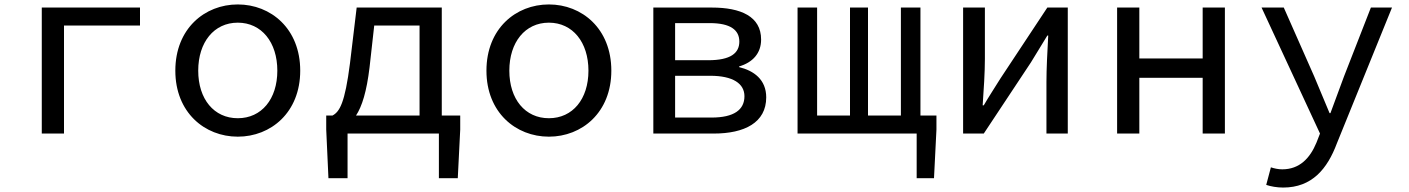

<svg xmlns="http://www.w3.org/2000/svg" viewBox="-20 -601 6340 864"><path d="M168 -567V0H268V-486H610V-567Z M769 -283C769 -95 901 14 1050 14C1199 14 1331 -95 1331 -283C1331 -472 1199 -581 1050 -581C901 -581 769 -472 769 -283ZM1228 -283C1228 -155 1157 -69 1050 -69C943 -69 872 -155 872 -283C872 -411 943 -499 1050 -499C1157 -499 1228 -411 1228 -283Z M1968 -81V-567H1585L1555 -317C1532 -136 1508 -98 1476 -81H1448V-18L1458 201H1544V0H1955V201H2040L2051 -18V-81ZM1582 -81C1609 -122 1630 -189 1643 -298L1664 -486H1868V-81Z M2169 -283C2169 -95 2301 14 2450 14C2599 14 2731 -95 2731 -283C2731 -472 2599 -581 2450 -581C2301 -581 2169 -472 2169 -283ZM2628 -283C2628 -155 2557 -69 2450 -69C2343 -69 2272 -155 2272 -283C2272 -411 2343 -499 2450 -499C2557 -499 2628 -411 2628 -283Z M2920 -567V0H3192C3330 0 3428 -49 3428 -163C3428 -243 3372 -283 3306 -299V-302C3367 -320 3405 -361 3405 -423C3405 -527 3314 -567 3183 -567ZM3167 -330H3018V-497H3174C3267 -497 3307 -466 3307 -414C3307 -362 3268 -330 3167 -330ZM3182 -72H3018V-260H3176C3278 -260 3330 -225 3330 -168C3330 -107 3283 -72 3182 -72Z M4122 -81V-567H4034V-81H3886V-567H3805V-81H3657V-567H3569V0H4105V201H4183L4194 -18V-81Z M4314 -567V0H4407L4619 -320C4639 -353 4672 -406 4693 -441H4697C4693 -367 4689 -291 4689 -232V0H4785V-567H4693L4482 -248C4461 -214 4427 -162 4407 -127H4402C4407 -199 4412 -275 4412 -336V-567Z M5007 -567V0H5107V-251H5392V0H5492V-567H5392V-338H5107V-567Z M5678 231C5698 238 5727 243 5754 243C5884 243 5953 159 5996 44L6244 -567H6149L6028 -257C6009 -206 5987 -145 5967 -92H5963L5894 -257L5757 -567H5657L5920 0L5904 41C5875 111 5828 161 5750 161C5732 161 5714 157 5699 152Z"/></svg>

Font: Kawkab Mono Light
Style: Bold
Weight: 400
Monospace: yes
Designer: Abdullah Arif
Foundry: Abdullah Arif
Version: Version 1.000;PS 000.500;hotconv 1.0.88;makeotf.lib2.5.64775